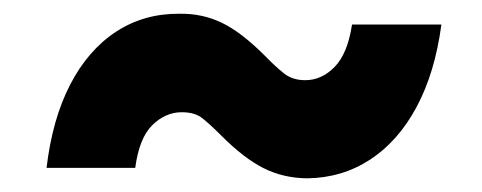

<svg xmlns="http://www.w3.org/2000/svg" viewBox="-20 -433 698 278"><path d="M47.4 -189.9Q55.7 -260.3 81.5 -310.3Q107.4 -360.4 147.9 -387Q188.5 -413.6 240.2 -413.1Q272.9 -413.6 301 -400.1Q329.1 -386.7 363.3 -352.5Q379.4 -335.9 391.6 -326.4Q403.8 -316.9 421.9 -316.9Q445.8 -316.9 464.6 -336.2Q483.4 -355.5 489.7 -397.5H619.1Q609.9 -328.1 583.3 -278.3Q556.6 -228.5 515.9 -201.9Q475.1 -175.3 424.3 -174.8Q389.6 -175.3 361.3 -189.7Q333 -204.1 301.3 -235.8Q283.2 -253.9 272.5 -262.2Q261.7 -270.5 243.2 -270.5Q219.7 -270.5 200.7 -252Q181.6 -233.4 175.8 -189.9Z"/></svg>

Font: Inter Tight ExtraBold
Style: Italic
Weight: 800
Italic angle: -9.39999°
Designer: Rasmus Andersson
Foundry: rsms
Version: Version 3.004